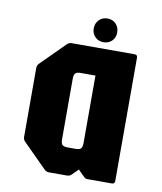

<svg xmlns="http://www.w3.org/2000/svg" viewBox="-78 -741 678 805"><g transform="rotate(10 261.0 -339.0)"><path d="M185 0Q173.5 0 165 -8.5L65 -108.5Q56.5 -116.5 56.5 -128.5V-421.5Q56.5 -433.5 65 -441.5L165 -541.5Q173.5 -550 185 -550H452.5Q465 -550 465 -537.5V-12.5Q465 0 452.5 0H348.5Q342 0 338.8 -2.5Q335.5 -5 331.5 -8.5L306.5 -33.5L281.5 -8.5Q273.5 0 261.5 0ZM243.5 -116.5H278.5Q294.5 -116.5 300.5 -123Q306.5 -129.5 306.5 -146V-433.5H243.5Q227 -433.5 221 -427Q215 -420.5 215 -404V-146Q215 -129.5 221 -123Q227 -116.5 243.5 -116.5ZM315 -577Q293.5 -577 279.2 -591.2Q265 -605.5 265 -627Q265 -649 279.2 -663.5Q293.5 -678 315 -678Q337 -678 351 -663.5Q365 -649 365 -627Q365 -605.5 351 -591.2Q337 -577 315 -577Z"/></g></svg>

Font: Jaro
Style: Regular
Weight: 400
Designer: Agyei Archer, Celine Hurka, Mirko Velimirović
Version: Version 1.000